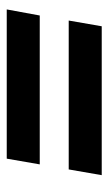

<svg xmlns="http://www.w3.org/2000/svg" viewBox="104 -594 322 570"><g transform="rotate(-90 265.0 -309.0)"><path d="M79 -450H522L504 -352H62ZM47 -266H489L472 -168H30Z"/></g></svg>

Font: Bai Jamjuree SemiBold
Style: Italic
Weight: 600
Italic angle: -10°
Version: Version 1.000; ttfautohint (v1.6)